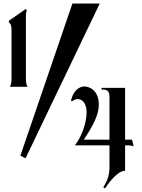

<svg xmlns="http://www.w3.org/2000/svg" viewBox="-20 -820 803 1082"><path d="M124 72 542 -800H388L95 57ZM36 -331H135C128 -345 126 -357 126 -382V-719C126 -736 126 -748 131 -763L125 -769L30 -703V-694C44 -684 45 -666 45 -647V-382C45 -357 43 -345 36 -331ZM562 235 571 242C601 200 643 144 685 142V-1C713 -2 723 1 733 5L724 -33H685V-325H552V-315H564C586 -315 597 -302 597 -275V-33H452C508 -116 537 -176 537 -231C537 -293 504 -328 459 -333C427 -334 392 -309 380 -252L386 -249C426 -280 469 -252 468 -184C467 -129 443 -54 402 -1H597V111C597 160 591 191 562 235Z"/></svg>

Font: Sinistre
Style: Bold
Weight: 700
Designer: Jules Durand
Foundry: Collletttivo
Version: Version 69.420;Glyphs 3.2 (3217)